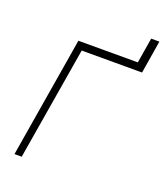

<svg xmlns="http://www.w3.org/2000/svg" viewBox="-158 -984 928 1088"><g transform="rotate(20 306.5 -440.0)"><path d="M59.7 0 180.4 -727.3H538.7L563.9 -879.6H613.3L581 -681.5H217L103.3 0Z"/></g></svg>

Font: Inter UI Extra Light
Style: Italic
Weight: 200
Italic angle: -9.39999°
Designer: Rasmus Andersson
Foundry: rsms
Version: 3.2;8d6f07862